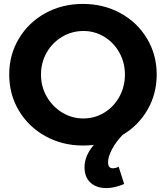

<svg xmlns="http://www.w3.org/2000/svg" viewBox="-20 -731 846 979"><path d="M605 -43Q572 -9 551.5 29.5Q531 68 531 96Q531 127 555 127Q571 127 585 119L613 207Q565 228 522 228Q472 228 441.5 200.5Q411 173 411 121Q411 64 458 8Q431 11 403 11Q298 11 212 -36.5Q126 -84 76.5 -166.5Q27 -249 27 -351Q27 -452 76.5 -534.5Q126 -617 211.5 -664Q297 -711 403 -711Q508 -711 594 -664Q680 -617 729.5 -534.5Q779 -452 779 -351Q779 -253 732.5 -172Q686 -91 605 -43ZM405 -127Q463 -127 511.5 -156.5Q560 -186 588.5 -237.5Q617 -289 617 -351Q617 -412 588.5 -463Q560 -514 511.5 -543.5Q463 -573 405 -573Q347 -573 297 -543.5Q247 -514 218 -463Q189 -412 189 -351Q189 -289 218.5 -238Q248 -187 297.5 -157Q347 -127 405 -127Z"/></svg>

Font: Montserrat arm2 SemiBold
Style: Regular
Weight: 600
Designer: Julieta Ulanovsky
Foundry: Julieta Ulanovsky
Version: Version 6.000